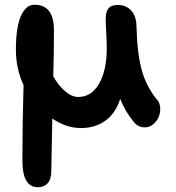

<svg xmlns="http://www.w3.org/2000/svg" viewBox="-20 -494 740 808"><path d="M139.2 293.9Q74.2 293.9 74.2 181.2Q74.2 33.7 79.1 -136.2Q46.9 -205.1 46.9 -284.2Q46.9 -378.9 67.9 -426.5Q88.9 -474.1 125 -474.1Q207 -474.1 207 -367.2Q207 -270.5 204.1 -172.9Q225.1 -134.8 253.7 -110.4Q282.2 -85.9 309.1 -85.9Q365.2 -85.9 397.2 -142.3Q429.2 -198.7 429.2 -290Q429.2 -321.3 427 -358.6Q424.8 -396 424.8 -415Q424.8 -443.8 436.3 -458.5Q447.8 -473.1 476.1 -473.1Q509.8 -473.1 531.2 -450.7Q552.7 -428.2 554.2 -387.2Q557.1 -265.6 577.6 -195.3Q598.1 -125 642.1 -73.2Q652.8 -60.5 654.1 -40.8Q655.3 -21 648.2 -2.7Q641.1 15.6 625.2 28.8Q609.4 42 588.9 42Q561.5 42 543.9 20Q506.3 -24.9 485.8 -78.1Q467.3 -18.1 424.1 13.4Q380.9 44.9 320.8 44.9Q258.8 44.9 200.2 4.9Q199.7 49.8 197.8 124.5Q195.8 199.2 195.8 225.1Q195.8 260.3 180.7 277.1Q165.5 293.9 139.2 293.9Z"/></svg>

Font: Shantell Sans Irregular Bouncy
Style: Regular
Weight: 600
Designer: Stephen Nixon, Anya Danilova, Shantell Martin
Foundry: Arrow Type
Version: Version 1.006;[9816181b4]